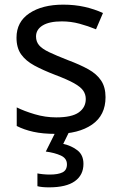

<svg xmlns="http://www.w3.org/2000/svg" viewBox="-20 -566 519 826"><path d="M434 -148Q434 -70 376 -30Q318 10 220 10Q164 10 123.5 1Q83 -8 52 -24V-104Q84 -88 129.5 -74.5Q175 -61 222 -61Q289 -61 319 -82.5Q349 -104 349 -140Q349 -160 338 -176Q327 -192 298.5 -208Q270 -224 217 -244Q165 -264 128 -284Q91 -304 71 -332Q51 -360 51 -404Q51 -472 106.5 -509Q162 -546 252 -546Q301 -546 343.5 -536.5Q386 -527 423 -510L393 -440Q359 -454 322 -464Q285 -474 246 -474Q192 -474 163.5 -456.5Q135 -439 135 -409Q135 -387 148 -371.5Q161 -356 191.5 -341.5Q222 -327 273 -307Q324 -288 360 -268Q396 -248 415 -219.5Q434 -191 434 -148ZM339 139Q339 187 302 213.5Q265 240 191 240Q159 240 141 235V180Q150 182 165 183.5Q180 185 194 185Q230 185 249 175.5Q268 166 268 141Q268 115 241.5 103Q215 91 177 86L220 0H278L252 53Q288 61 313.5 81Q339 101 339 139Z"/></svg>

Font: Noto Sans Gothic
Style: Regular
Weight: 400
Designer: Monotype Design Team
Foundry: Monotype Imaging Inc.
Version: Version 2.001; ttfautohint (v1.8.4.7-5d5b)